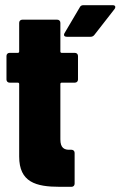

<svg xmlns="http://www.w3.org/2000/svg" viewBox="-20 -721 465 741"><path d="M288 -693 229 -593C224 -584 229 -579 238 -579H329C335 -579 340 -581 344 -586L422 -686C424 -689 425 -691 425 -694C425 -698 422 -701 415 -701H302C296 -701 291 -699 288 -693ZM201 -645H66C59 -645 54 -640 54 -633V-522C54 -519 52 -517 49 -517H17C10 -517 5 -512 5 -505V-414C5 -407 10 -402 17 -402H49C52 -402 54 -400 54 -397V-117C54 -18 118 0 211 0H256C263 0 268 -5 268 -12V-131C268 -138 263 -143 256 -143H251C228 -142 213 -150 213 -183V-397C213 -400 215 -402 218 -402H269C276 -402 281 -407 281 -414V-505C281 -512 276 -517 269 -517H218C215 -517 213 -519 213 -522V-633C213 -640 208 -645 201 -645Z"/></svg>

Font: Barlow Condensed ExtraBold
Style: Regular
Weight: 800
Width: 3
Designer: Jeremy Tribby
Foundry: Tribby Type
Version: Version 1.422;hotconv 1.0.109;makeotfexe 2.5.65596